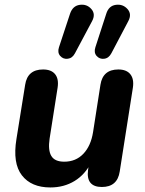

<svg xmlns="http://www.w3.org/2000/svg" viewBox="-20 -798 626 828"><path d="M50.9 -198.4 88.5 -432.7Q98.7 -498.4 165.7 -498.4Q201.2 -498.4 217.6 -478.1Q234.1 -457.7 228.5 -420.4L193.9 -200Q186.5 -150 201.4 -125.3Q216.2 -100.7 257.1 -100.7Q307 -100.7 339.5 -134.8Q371.9 -168.9 381.3 -228.2L413.2 -432.7Q423.5 -498.4 490.3 -498.4Q525.8 -498.4 542.2 -477.7Q558.7 -456.9 553 -419.6L496.3 -58.2Q486.1 8.4 419.3 8.4Q385.2 8.4 370 -9.9Q354.9 -28.3 359.7 -64.6L369.1 -130.8L373.7 -98.3Q347.2 -45.3 301.6 -17.5Q255.9 10.4 197.1 10.4Q114.9 10.4 74.4 -41.9Q33.9 -94.2 50.9 -198.4ZM391.3 -594.1 438.2 -738.6Q448.8 -772.9 479.3 -777.1Q509.8 -781.3 529.7 -759.1Q549.7 -737 533 -706.3L460.3 -568.3Q449.1 -547 429.3 -544.6Q409.6 -542.2 396.7 -556.7Q383.9 -571.3 391.3 -594.1ZM234.3 -594.1 282 -738.6Q293.4 -772.9 323.9 -777.1Q354.4 -781.3 373.9 -759.1Q393.5 -737 376.8 -706.3L303.3 -568.3Q292.1 -547 272.3 -544.6Q252.6 -542.2 239.7 -556.7Q226.9 -571.3 234.3 -594.1Z"/></svg>

Font: SN Pro Thin
Style: Italic
Weight: 200
Italic angle: -9°
Designer: Tobias Whetton
Foundry: Supernotes
Version: Version 1.003;Glyphs 3.3 (3324)